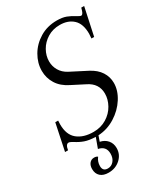

<svg xmlns="http://www.w3.org/2000/svg" viewBox="-209 -735 911 1044"><g transform="rotate(-30 246.5 -213.0)"><path d="M493 -636 456 -463H439Q441 -483 441 -492Q441 -554 409.5 -583.5Q378 -613 326 -613Q282 -613 248 -592Q214 -571 195.5 -538Q177 -505 177 -470Q177 -439 192.5 -412.5Q208 -386 238 -370L341 -317Q383 -295 403.5 -263Q424 -231 424 -193Q424 -146 394.5 -99.5Q365 -53 315.5 -22Q266 9 209 12L197 46Q226 52 243 72Q260 92 260 121Q260 161 230 188.5Q200 216 156 216Q123 216 105 199.5Q87 183 87 154Q87 132 98 118.5Q109 105 127 105Q142 105 149 112Q132 134 132 161Q132 194 164 194Q186 194 201 176.5Q216 159 216 131Q216 84 169 75L192 12Q151 11 124.5 1.5Q98 -8 74 -24Q72 -25 63 -30Q54 -35 48 -35Q30 -35 25 0H6L41 -167H59Q58 -159 58 -143Q58 -78 95.5 -47.5Q133 -17 196 -17Q242 -17 278 -39Q314 -61 333.5 -96Q353 -131 353 -167Q353 -231 291 -261L211 -302Q164 -325 140.5 -362.5Q117 -400 117 -445Q117 -494 143.5 -539.5Q170 -585 217 -613.5Q264 -642 324 -642Q359 -642 382.5 -633Q406 -624 429 -609Q447 -598 453 -598Q463 -598 470 -619L475 -636Z"/></g></svg>

Font: Arapey
Style: Italic
Weight: 400
Italic angle: -12°
Designer: Eduardo Rodriguez Tunni
Foundry: Eduardo Rodriguez Tunni
Version: Version 3.000